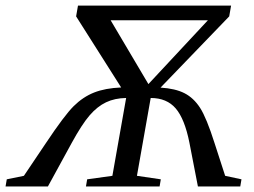

<svg xmlns="http://www.w3.org/2000/svg" viewBox="-45 -675 921 695"><path d="M824.7 0H671.4L640.6 -158.7Q623.5 -244.6 591.1 -282.5Q558.6 -320.3 500.5 -320.3L450.7 -38.6L537.1 -25.9L532.7 0H266.1L270.5 -25.9L361.8 -38.6L411.6 -320.3Q370.6 -319.8 338.9 -304.7Q307.1 -289.6 279.3 -257.3Q251.5 -225.1 214.6 -157.7Q177.7 -90.3 128.4 0H-24.9L-20.5 -25.9L41.5 -38.6L120.6 -156.2Q188 -257.3 221.7 -290.8Q255.4 -324.2 295.7 -340.1Q335.9 -356 393.6 -358.4L230.5 -615.7L237.3 -654.8H791.5L784.7 -615.7L536.1 -357.9Q589.8 -354.5 622.8 -337.6Q655.8 -320.8 679.2 -284.7Q702.6 -248.5 731.9 -156.2L770 -38.6L829.1 -25.9ZM492.2 -370.6 707.5 -601.6H355.5Z"/></svg>

Font: Liberation Serif
Style: Italic
Weight: 400
Italic angle: -16.333°
Designer: Steve Matteson
Foundry: Ascender Corporation
Version: Version 2.1.5